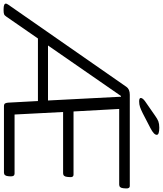

<svg xmlns="http://www.w3.org/2000/svg" viewBox="54 -965 906 1068"><g transform="rotate(90 507.0 -431.0)"><path d="M24 2Q-7 2 -7 -11Q-7 -15 -1 -24L456 -681Q469 -700 500 -700H1007Q1023 -700 1021 -677L1020 -664Q1018 -641 1000 -641H579L593 -387H944Q961 -387 958 -364L957 -352Q955 -329 937 -329H596L610 -59H939Q955 -59 954 -36L953 -23Q951 0 933 0H565Q552 0 548.5 -6Q545 -12 544 -23L535 -189H187L66 -14Q59 -3 51.5 -0.5Q44 2 31 2ZM507 -651 226 -245H532L511 -651ZM537 -752Q518 -752 518 -761Q518 -771 535 -784L617 -841Q635 -854 648.5 -859Q662 -864 683 -864Q723 -864 723 -850Q723 -834 686 -815L603 -772Q583 -762 568.5 -757Q554 -752 537 -752Z"/></g></svg>

Font: Asap Expanded Expanded Light
Style: Italic
Weight: 300
Width: 7
Italic angle: -6°
Designer: Pablo Cosgaya
Foundry: Omnibus-Type
Version: Version 3.001; ttfautohint (v1.8.4.7-5d5b)